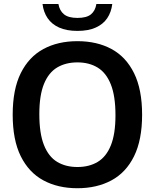

<svg xmlns="http://www.w3.org/2000/svg" viewBox="-20 -962 800 991"><path d="M379.5 9.5Q279 9.5 204 -31Q129 -71.5 87.2 -155.5Q45.5 -239.5 45.5 -370Q45.5 -500.5 87.2 -584.5Q129 -668.5 204 -709Q279 -749.5 379.5 -749.5Q480.5 -749.5 555.5 -709Q630.5 -668.5 672 -584.2Q713.5 -500 713.5 -370Q713.5 -240 672 -155.8Q630.5 -71.5 555.2 -31Q480 9.5 379.5 9.5ZM379.5 -100Q440.5 -100 484.5 -126.5Q528.5 -153 552.2 -211.8Q576 -270.5 576 -367Q576 -466.5 552 -526.5Q528 -586.5 484 -613.2Q440 -640 379.5 -640Q319.5 -640 275.2 -613.8Q231 -587.5 207 -528.8Q183 -470 183 -373Q183 -273 207 -213Q231 -153 275 -126.5Q319 -100 379.5 -100ZM380 -802.5Q323.5 -802.5 285.2 -819.8Q247 -837 225.8 -868.2Q204.5 -899.5 199.5 -941.5H281.5Q287.5 -906.5 310.5 -888Q333.5 -869.5 380 -869.5Q427 -869.5 449.5 -888Q472 -906.5 477.5 -941.5H559.5Q554.5 -899.5 533.5 -868.2Q512.5 -837 474.2 -819.8Q436 -802.5 380 -802.5Z"/></svg>

Font: Encode Sans SC SemiBold
Style: Regular
Weight: 600
Version: Version 3.002